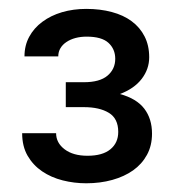

<svg xmlns="http://www.w3.org/2000/svg" viewBox="-20 -736 407 436"><path d="M129.4 -549.3H170.4Q206.5 -549.3 224.1 -564.2Q241.7 -579.1 241.7 -602.5Q241.7 -624.5 226.3 -638.7Q210.9 -652.8 176.8 -652.8Q163.1 -652.8 151.4 -649.7Q139.6 -646.5 130.9 -640.6Q122.1 -634.8 117.2 -626.5Q112.3 -618.2 112.3 -607.9H35.6Q35.6 -632.8 46.4 -652.6Q57.1 -672.4 76.2 -686.5Q95.2 -700.7 120.8 -708.3Q146.5 -715.8 175.8 -715.8Q207.5 -715.8 233.9 -708.7Q260.3 -701.7 279.1 -687.7Q297.9 -673.8 308.3 -653.3Q318.8 -632.8 318.8 -606Q318.8 -579.1 301.8 -556.9Q284.7 -534.7 252.4 -522.5Q290 -512.2 307.6 -489.3Q325.2 -466.3 325.2 -432.6Q325.2 -405.3 313.7 -384.3Q302.2 -363.3 282.2 -349.1Q262.2 -335 234.9 -327.4Q207.5 -319.8 175.8 -319.8Q148.4 -319.8 122.3 -326.4Q96.2 -333 75.7 -346.9Q55.2 -360.8 42.7 -382.3Q30.3 -403.8 30.3 -433.6H107.4Q107.4 -411.6 126.7 -397Q146 -382.3 178.7 -382.3Q212.9 -382.3 230.7 -397Q248.5 -411.6 248.5 -436.5Q248.5 -466.8 227.3 -479.7Q206.1 -492.7 170.4 -492.7H129.4Z"/></svg>

Font: Nahid FD
Style: FD
Weight: 400
Foundry: DejaVu fonts team - Redesigned by Saber Rastikerdar
Version: Version 0.3.0